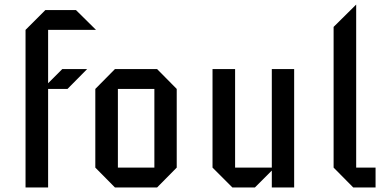

<svg xmlns="http://www.w3.org/2000/svg" viewBox="-20 -822 1674 842"><path d="M401 -691H191V-457L253 -519H362L276 -432H191V0H92V-691L179 -778H313Z M755 -87 669 0H484L398 -87V-432L484 -519H669L755 -432ZM657 -87V-432H497V-87Z M1270 0H1172V-74L1098 0H999L912 -87V-519H1011V-87H1172V-519H1270Z M1627 0H1529L1443 -87V-704L1542 -802V-87H1627Z"/></svg>

Font: Iceberg
Style: Regular
Weight: 400
Designer: Victor Kharyk
Foundry: Cyreal (www.cyreal.org)
Version: Version 1.002